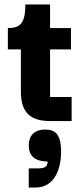

<svg xmlns="http://www.w3.org/2000/svg" viewBox="-20 -539 374 855"><path d="M299 0V-107H203V-319H296V-414H203V-519H93C93 -433 68 -414 15 -414V-319H73V-130C73 -31 123 0 203 0ZM139 296C216 296 252 225 252 135C252 55 222 38 182 38C129 38 108 69 108 109C108 148 128 180 192 180C192 208 175 211 139 211H108V296Z"/></svg>

Font: OSH Darker Grotesque Black
Style: Regular
Weight: 900
Designer: Gabriel Lam
Foundry: TypeRant
Version: Version 1.000;Glyphs 3.1.1 (3148)